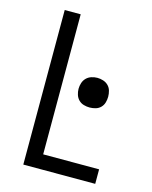

<svg xmlns="http://www.w3.org/2000/svg" viewBox="-112 -808 698 882"><g transform="rotate(15 237.5 -367.5)"><path d="M85 0V-735H161V-69H427V0ZM311 -332Q297 -332 283 -336Q269 -340 259 -350Q249 -360 244.5 -374Q240 -388 240 -402Q240 -416 244.5 -430Q249 -444 259 -454Q269 -464 283 -468.5Q297 -473 311 -473Q325 -473 339 -468.5Q353 -464 363 -454Q373 -444 377 -430Q381 -416 381 -402Q381 -388 377 -374Q373 -360 363 -350Q353 -340 339 -336Q325 -332 311 -332Z"/></g></svg>

Font: Iosevka QP
Style: Regular
Weight: 400
Designer: Belleve Invis
Foundry: Belleve Invis
Version: Version 20.0.0; ttfautohint (v1.8.4)